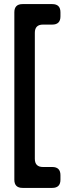

<svg xmlns="http://www.w3.org/2000/svg" viewBox="-20 -818 325 937"><path d="M90 99H235Q275 99 275 59V37Q275 -3 235 -3H190Q150 -3 150 -43V-658Q150 -698 190 -698H235Q275 -698 275 -738V-758Q275 -798 235 -798H90Q50 -798 50 -758V59Q50 99 90 99Z"/></svg>

Font: WDXL Lubrifont SC
Style: Regular
Weight: 400
Designer: [WDXL Lubrifont] Copyright 2020-2022 (c) NightFurySL2001, Skr-ZERO; [ZCOOL QingKe HuangYou] Copyright 2018-2022 (c) The 
Version: Version 2.001;hotconv 1.1.1;makeotfexe 2.6.0